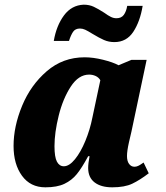

<svg xmlns="http://www.w3.org/2000/svg" viewBox="-20 -791 708 821"><path d="M38 -167Q38 -250 74.5 -338.5Q111 -427 180 -486.5Q249 -546 342 -546Q378 -546 420.5 -535.5Q463 -525 487 -512L542 -535H607L542 -228Q540 -221 531.5 -183Q523 -145 523 -124Q523 -102 532 -90Q541 -78 555 -78Q563 -78 570.5 -81.5Q578 -85 583.5 -89Q589 -93 594 -96L616 -50Q578 -21 545.5 -5.5Q513 10 460 10Q412 10 384.5 -11Q357 -32 357 -73Q357 -92 363 -123H357Q330 -73 308.5 -46.5Q287 -20 255.5 -5Q224 10 174 10Q110 10 74 -39.5Q38 -89 38 -167ZM375 -288 409 -448Q402 -460 389 -466Q376 -472 361 -472Q316 -472 282.5 -420.5Q249 -369 231 -296.5Q213 -224 213 -166Q213 -119 223.5 -99.5Q234 -80 253 -80Q276 -80 300.5 -110Q325 -140 345 -188.5Q365 -237 375 -288ZM376 -646Q355 -659 344 -664Q333 -669 322 -669Q302 -669 292.5 -655Q283 -641 275 -616H210Q221 -681 253.5 -725Q286 -769 338 -771Q362 -771 381 -762Q400 -753 425 -737Q443 -724 454.5 -718.5Q466 -713 478 -713Q499 -713 509.5 -727.5Q520 -742 524 -766H590Q579 -699 550 -655Q521 -611 469 -611Q445 -611 424.5 -620Q404 -629 376 -646Z"/></svg>

Font: Noto Serif NarrowBlack
Style: Italic
Weight: 900
Width: 4
Italic angle: -12°
Designer: Monotype Design Team
Foundry: Monotype Imaging Inc.
Version: Version 1.001